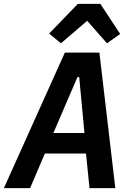

<svg xmlns="http://www.w3.org/2000/svg" viewBox="-49 -969 669 989"><path d="M412 0 394 -178H182L106 0H-29L285 -698H463L545 0ZM359 -572H350L226 -284H386ZM468 -949 570 -794 502 -746 400 -862 265 -746 204 -796 352 -949Z"/></svg>

Font: IBM Plex Mono SemiBold
Style: Italic
Weight: 600
Italic angle: -9°
Monospace: yes
Designer: Mike Abbink, Paul van der Laan, Pieter van Rosmalen
Foundry: Bold Monday
Version: Version 2.3